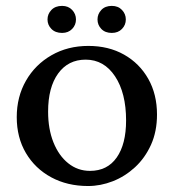

<svg xmlns="http://www.w3.org/2000/svg" viewBox="-20 -622 587 649"><path d="M277.8 6.8Q207.5 6.8 153.1 -22.7Q98.6 -52.2 67.6 -104.7Q36.6 -157.2 36.6 -226.1Q36.6 -294.9 67.9 -349.4Q99.1 -403.8 154.1 -435.3Q209 -466.8 278.8 -466.8Q347.2 -466.8 399.4 -437.3Q451.7 -407.7 481.2 -355.5Q510.7 -303.2 510.7 -234.9Q510.7 -177.7 490.5 -132.8Q470.2 -87.9 436.3 -56.6Q402.3 -25.4 361.1 -9.3Q319.8 6.8 277.8 6.8ZM284.2 -44.4Q342.8 -44.4 374.5 -89.6Q406.2 -134.8 406.2 -214.8Q406.2 -307.6 368.9 -364Q331.5 -420.4 269.5 -420.4Q210.4 -420.4 176.5 -373.5Q142.6 -326.7 142.6 -244.6Q142.6 -186 160.6 -140.9Q178.7 -95.7 210.7 -70.1Q242.7 -44.4 284.2 -44.4ZM189.9 -510.7Q167 -510.7 153.8 -524.2Q140.6 -537.6 140.6 -556.2Q140.6 -574.7 153.8 -588.4Q167 -602.1 189.9 -602.1Q210.9 -602.1 223.9 -588.4Q236.8 -574.7 236.8 -556.2Q236.8 -537.6 223.9 -524.2Q210.9 -510.7 189.9 -510.7ZM357.9 -510.7Q335.4 -510.7 322.5 -524.2Q309.6 -537.6 309.6 -556.2Q309.6 -574.7 322.5 -588.4Q335.4 -602.1 357.9 -602.1Q379.4 -602.1 392.3 -588.4Q405.3 -574.7 405.3 -556.2Q405.3 -537.6 392.3 -524.2Q379.4 -510.7 357.9 -510.7Z"/></svg>

Font: Lateef Medium
Style: Regular
Weight: 500
Designer: SIL International
Foundry: SIL International
Version: Version 4.200